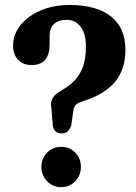

<svg xmlns="http://www.w3.org/2000/svg" viewBox="-20 -740 547 770"><path d="M186 -307Q178.5 -345.5 213 -368.5L243.5 -388Q284 -414 304.2 -453Q324.5 -492 324.5 -553.5Q324.5 -605.5 303 -633Q281.5 -660.5 248.5 -660.5Q214 -660.5 196.5 -643.5Q179 -626.5 179 -597V-562Q179 -479.5 107 -479Q73.5 -479 53 -499.8Q32.5 -520.5 32.5 -558Q32.5 -601.5 61.5 -638.2Q90.5 -675 141.8 -697.5Q193 -720 260 -720Q367 -720 425 -674.2Q483 -628.5 483 -540Q483 -460.5 440.2 -410.5Q397.5 -360.5 316.5 -335.5L297 -328Q281.5 -323.5 275 -302.5L265.5 -235.5Q257.5 -217.5 249.2 -211.2Q241 -205 227 -205Q197.5 -205 192 -235ZM225 10.5Q191.5 10.5 168.8 -13.5Q146 -37.5 146 -70.5Q146 -104.5 168.8 -127.8Q191.5 -151 225 -151Q260 -151 282.2 -127.8Q304.5 -104.5 304.5 -70.5Q304.5 -37.5 282.2 -13.5Q260 10.5 225 10.5Z"/></svg>

Font: Fraunces 144pt SuperSoft SemiBold
Style: Regular
Weight: 600
Version: Version 1.000;[b76b70a41]